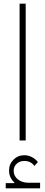

<svg xmlns="http://www.w3.org/2000/svg" viewBox="-20 -760 246 1039"><path d="M86 -740H119V0H86ZM11 231H57L58 228Q29 201 29 163Q29 128 53 104Q77 80 112 80Q133 80 152.5 90Q172 100 185 117L166 138Q147 111 112 111Q87 111 70.5 126Q54 141 54 164Q54 193 77 211Q100 229 136 229H197V259H11Z"/></svg>

Font: IBM Plex Sans Arabic ExtraLight
Style: Regular
Weight: 200
Designer: Mike Abbink, Paul van der Laan, Pieter van Rosmalen, Wael Morcos, Khajak Apelian
Foundry: Bold Monday
Version: Version 1.1